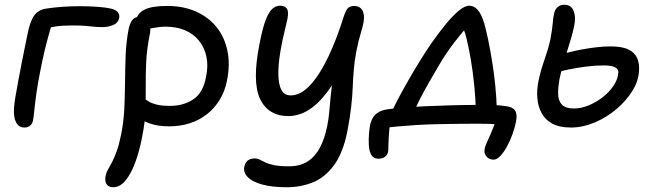

<svg xmlns="http://www.w3.org/2000/svg" viewBox="-20 -526 2744 807"><path d="M83 10Q59 10 47.5 -12Q36 -34 39 -73Q40 -90 45 -120Q50 -150 57 -187.5Q64 -225 71.5 -263Q79 -301 85.5 -333Q92 -365 96 -384Q106 -436 123.5 -460.5Q141 -485 175 -490Q207 -495 243.5 -497.5Q280 -500 316 -500Q343 -500 371 -498.5Q399 -497 423 -494Q447 -491 461 -485Q473 -480 478 -470.5Q483 -461 481 -450Q477 -430 456 -421Q435 -412 411 -412Q390 -412 373 -414Q356 -416 336 -417.5Q316 -419 283 -419Q243 -419 215 -415Q187 -411 152 -403L201 -435Q193 -409 184.5 -378.5Q176 -348 167 -310.5Q158 -273 149 -226Q139 -177 133 -133.5Q127 -90 124 -60Q121 -30 119 -21Q116 -5 106 2.5Q96 10 83 10Z M691 5Q643 5 607 -8Q571 -21 552 -42Q533 -63 537 -86Q540 -98 548 -107Q556 -116 569 -116Q579 -116 587 -111Q595 -106 606 -99Q617 -92 638 -86.5Q659 -81 695 -81Q751 -81 792.5 -108.5Q834 -136 846 -203Q856 -250 847.5 -288.5Q839 -327 816 -355.5Q793 -384 757 -399Q721 -414 675 -414Q652 -414 628 -409Q604 -404 586 -404Q575 -404 566 -409.5Q557 -415 554 -425Q551 -435 553 -445Q559 -472 589.5 -486.5Q620 -501 683 -501Q750 -501 802.5 -478Q855 -455 889 -413.5Q923 -372 935.5 -314.5Q948 -257 934 -187Q925 -141 902.5 -105Q880 -69 848 -44.5Q816 -20 776 -7.5Q736 5 691 5ZM456 261Q444 261 435.5 255.5Q427 250 424 239Q421 228 424 213Q427 198 434.5 185.5Q442 173 451 155.5Q460 138 470 111Q480 84 489 40Q500 -15 502.5 -69.5Q505 -124 505.5 -179.5Q506 -235 508 -291.5Q510 -348 521 -406Q525 -423 531 -434Q537 -445 546.5 -450.5Q556 -456 569 -456Q585 -456 595.5 -445.5Q606 -435 610 -417.5Q614 -400 609 -379Q597 -319 594.5 -265.5Q592 -212 592.5 -161Q593 -110 591 -59Q589 -8 578 46Q569 95 556 135Q543 175 527.5 203Q512 231 494.5 246Q477 261 456 261Z M1185 261Q1124 261 1082 249.5Q1040 238 1021 218Q1002 198 1007 175Q1014 140 1050 140Q1062 140 1072 145Q1082 150 1095 156.5Q1108 163 1131.5 168Q1155 173 1194 173Q1242 173 1274 152Q1306 131 1325.5 93Q1345 55 1355 5Q1361 -24 1363.5 -52Q1366 -80 1369 -112Q1372 -144 1377 -186.5Q1382 -229 1393 -287L1424 -258Q1392 -189 1360 -145.5Q1328 -102 1298 -78.5Q1268 -55 1241.5 -46.5Q1215 -38 1194 -38Q1107 -38 1073 -110.5Q1039 -183 1071 -343Q1084 -410 1097.5 -444Q1111 -478 1126 -490Q1141 -502 1157 -502Q1181 -502 1188 -485Q1195 -468 1183 -424Q1167 -361 1158 -306.5Q1149 -252 1150 -211Q1151 -170 1163 -147.5Q1175 -125 1202 -125Q1244 -125 1284 -168.5Q1324 -212 1359.5 -286.5Q1395 -361 1424 -454Q1433 -482 1442 -491.5Q1451 -501 1470 -501Q1484 -501 1495.5 -492Q1507 -483 1509.5 -460.5Q1512 -438 1500 -400Q1485 -349 1477.5 -309Q1470 -269 1467 -232.5Q1464 -196 1462.5 -158.5Q1461 -121 1456 -76.5Q1451 -32 1440 26Q1422 116 1384.5 167.5Q1347 219 1296 240Q1245 261 1185 261Z M1622 -46Q1635 -76 1655 -113.5Q1675 -151 1698.5 -192Q1722 -233 1746.5 -272.5Q1771 -312 1793 -344Q1822 -385 1851 -421Q1880 -457 1906.5 -479.5Q1933 -502 1952 -502Q1972 -502 1987.5 -485Q2003 -468 2015 -429Q2023 -401 2032 -358Q2041 -315 2049 -264.5Q2057 -214 2062 -163Q2067 -112 2068 -69L1980 -61Q1979 -109 1973.5 -165.5Q1968 -222 1959 -275Q1950 -328 1940 -367.5Q1930 -407 1919 -421L1958 -429Q1926 -395 1890.5 -349Q1855 -303 1824 -250Q1801 -211 1781 -176Q1761 -141 1744.5 -108.5Q1728 -76 1712 -42ZM2055 145Q2035 145 2024 131Q2013 117 2017 100Q2019 88 2030 64.5Q2041 41 2053 11Q2065 -19 2071 -51L2107 0Q2093 -2 2063.5 -4Q2034 -6 1989 -6Q1947 -6 1902.5 -5.5Q1858 -5 1814.5 -4Q1771 -3 1730 -0.5Q1689 2 1651 5.5Q1613 9 1582 14L1621 -21Q1619 -8 1617 11Q1615 30 1614 49.5Q1613 69 1612.5 84Q1612 99 1612 105Q1611 122 1600 131.5Q1589 141 1572 141Q1548 141 1539 122Q1530 103 1530 77Q1529 61 1531 36Q1533 11 1536 -3Q1540 -19 1547.5 -31.5Q1555 -44 1569 -53Q1583 -62 1605 -66Q1630 -70 1672.5 -73.5Q1715 -77 1768.5 -79.5Q1822 -82 1879 -83.5Q1936 -85 1988 -85Q2005 -85 2024.5 -85Q2044 -85 2065 -84Q2086 -83 2105 -80Q2134 -77 2144.5 -62Q2155 -47 2149 -15Q2144 10 2134 38Q2124 66 2110.5 90.5Q2097 115 2082.5 130Q2068 145 2055 145Z M2380 10Q2331 10 2301 -6.5Q2271 -23 2256 -51.5Q2241 -80 2238.5 -114.5Q2236 -149 2243 -184Q2251 -225 2268 -273.5Q2285 -322 2293 -359Q2301 -401 2303 -427Q2305 -453 2309 -469Q2311 -480 2316.5 -488Q2322 -496 2330.5 -501Q2339 -506 2352 -506Q2380 -506 2390.5 -481.5Q2401 -457 2394 -421Q2390 -398 2381 -367.5Q2372 -337 2362 -305Q2352 -273 2344 -244Q2336 -215 2332 -195Q2325 -158 2326 -129.5Q2327 -101 2342.5 -85.5Q2358 -70 2393 -70Q2422 -70 2454 -83Q2486 -96 2514 -118Q2542 -140 2560 -167.5Q2578 -195 2579 -223Q2579 -236 2564.5 -243.5Q2550 -251 2517 -251Q2480 -251 2442 -246Q2404 -241 2370 -234Q2336 -227 2311 -220Q2302 -219 2294.5 -223Q2287 -227 2283.5 -234Q2280 -241 2282 -250Q2284 -265 2291.5 -274.5Q2299 -284 2315 -289Q2336 -297 2364.5 -304.5Q2393 -312 2425 -318Q2457 -324 2488 -327.5Q2519 -331 2546 -331Q2595 -331 2621.5 -318Q2648 -305 2658 -282Q2668 -259 2666 -229Q2664 -186 2638 -144Q2612 -102 2570.5 -67Q2529 -32 2479 -11Q2429 10 2380 10Z"/></svg>

Font: Shantell Sans
Style: Italic
Weight: 400
Italic angle: -11°
Designer: Stephen Nixon, Anya Danilova, Shantell Martin
Foundry: Arrow Type
Version: Version 1.011;[c5ecc13dd]